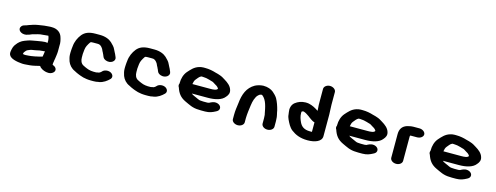

<svg xmlns="http://www.w3.org/2000/svg" viewBox="-21 -1290 4973 1924"><g transform="rotate(15 2466.0 -328.0)"><path d="M322 -388C329 -389 335 -389 341 -390C346 -390 366 -393 373 -393H376C383 -376 389 -350 386 -327V-321C379 -323 371 -324 364 -324H358C350 -324 340 -323 327 -321C291 -317 263 -309 229 -304C202 -300 179 -290 157 -282C125 -270 99 -248 82 -224C63 -203 56 -177 51 -145C41 -90 92 -70 150 -60C171 -58 194 -53 220 -55C256 -57 292 -60 321 -67L355 -75C360 -76 369 -79 375 -79C385 -59 417 -42 447 -36L457 -35C494 -28 525 -48 532 -69C540 -95 517 -115 492 -123V-140L495 -156L497 -172L500 -187C503 -212 509 -242 509 -269V-324C512 -356 504 -389 495 -415C483 -452 448 -485 388 -485H369C350 -485 327 -480 309 -480C270 -474 227 -469 195 -458L181 -453C164 -449 153 -443 139 -438C116 -431 100 -429 88 -413C59 -375 106 -336 157 -345C177 -350 200 -357 217 -366H218C250 -373 282 -388 322 -388ZM383 -234C382 -232 382 -230 382 -228C380 -208 377 -194 374 -176C359 -173 348 -170 335 -166L321 -163C318 -162 307 -160 304 -159L287 -156C271 -154 253 -149 235 -149C226 -148 217 -148 206 -147H197L176 -150C178 -161 180 -169 187 -176C192 -183 202 -195 212 -199C225 -204 240 -212 256 -214L276 -217C294 -221 312 -223 329 -228C335 -229 352 -229 359 -231H364C371 -231 377 -232 383 -234Z M939 -163H938C936 -162 934 -162 931 -162H901C898 -162 896 -162 893 -163L879 -164C871 -166 863 -167 855 -169C839 -175 830 -177 814 -185L790 -197C766 -211 756 -239 756 -270V-307C759 -337 760 -369 772 -393C779 -409 789 -423 798 -437C801 -439 804 -440 807 -442H809C816 -443 822 -443 828 -443H873C877 -443 881 -443 884 -442C885 -442 887 -443 888 -442C910 -435 919 -421 930 -405L939 -385C944 -375 950 -367 953 -357C955 -353 958 -350 958 -346L965 -330C970 -318 981 -309 996 -303C1048 -283 1099 -321 1082 -359L1075 -375C1068 -395 1055 -412 1047 -432C1038 -455 1015 -476 998 -493C972 -517 929 -535 873 -535H828C757 -535 719 -516 691 -483C663 -448 642 -404 638 -352C637 -338 634 -326 634 -310C633 -303 633 -296 633 -288V-269C633 -244 641 -219 647 -200C660 -166 686 -136 723 -120C737 -112 760 -101 774 -96L790 -90C810 -82 834 -76 858 -73L878 -71C886 -70 894 -70 901 -70H931C949 -70 966 -72 980 -76C981 -77 983 -76 985 -76C1030 -84 1064 -110 1090 -136C1111 -159 1098 -187 1073 -200C1043 -215 1004 -206 988 -187C983 -182 978 -176 970 -172L960 -167C954 -167 945 -165 939 -163Z M1505 -163H1504C1502 -162 1500 -162 1497 -162H1467C1464 -162 1462 -162 1459 -163L1445 -164C1437 -166 1429 -167 1421 -169C1405 -175 1396 -177 1380 -185L1356 -197C1332 -211 1322 -239 1322 -270V-307C1325 -337 1326 -369 1338 -393C1345 -409 1355 -423 1364 -437C1367 -439 1370 -440 1373 -442H1375C1382 -443 1388 -443 1394 -443H1439C1443 -443 1447 -443 1450 -442C1451 -442 1453 -443 1454 -442C1476 -435 1485 -421 1496 -405L1505 -385C1510 -375 1516 -367 1519 -357C1521 -353 1524 -350 1524 -346L1531 -330C1536 -318 1547 -309 1562 -303C1614 -283 1665 -321 1648 -359L1641 -375C1634 -395 1621 -412 1613 -432C1604 -455 1581 -476 1564 -493C1538 -517 1495 -535 1439 -535H1394C1323 -535 1285 -516 1257 -483C1229 -448 1208 -404 1204 -352C1203 -338 1200 -326 1200 -310C1199 -303 1199 -296 1199 -288V-269C1199 -244 1207 -219 1213 -200C1226 -166 1252 -136 1289 -120C1303 -112 1326 -101 1340 -96L1356 -90C1376 -82 1400 -76 1424 -73L1444 -71C1452 -70 1460 -70 1467 -70H1497C1515 -70 1532 -72 1546 -76C1547 -77 1549 -76 1551 -76C1596 -84 1630 -110 1656 -136C1677 -159 1664 -187 1639 -200C1609 -215 1570 -206 1554 -187C1549 -182 1544 -176 1536 -172L1526 -167C1520 -167 1511 -165 1505 -163Z M1895 -299C1899 -319 1902 -336 1914 -350C1927 -364 1941 -388 1962 -396H1975C1979 -396 1983 -396 1987 -395L2009 -393C2012 -392 2014 -392 2016 -392C2027 -389 2037 -387 2049 -384L2065 -379C2075 -376 2087 -374 2095 -368C2102 -364 2109 -360 2114 -356L2134 -344C2142 -338 2150 -330 2155 -320C2146 -301 2111 -299 2079 -299ZM1769 -270C1766 -265 1765 -258 1765 -253C1765 -245 1768 -238 1773 -230C1791 -175 1818 -138 1874 -112C1917 -93 1957 -67 2025 -67C2034 -66 2041 -66 2046 -66H2088C2135 -66 2164 -80 2191 -94C2208 -102 2220 -111 2224 -126C2231 -154 2206 -176 2176 -180C2145 -184 2123 -170 2103 -160H2099C2094 -159 2091 -158 2088 -158H2046C2043 -158 2037 -158 2030 -159C2025 -159 2020 -159 2015 -160L2003 -162C1991 -166 1982 -171 1971 -176C1952 -185 1941 -188 1926 -197L1917 -204C1916 -205 1915 -205 1914 -206H2079C2155 -206 2222 -222 2254 -264C2272 -284 2286 -309 2275 -341C2264 -379 2230 -405 2195 -426C2179 -437 2155 -451 2134 -457L2116 -463C2107 -466 2098 -468 2089 -470C2057 -480 2020 -488 1977 -488H1958C1944 -488 1930 -485 1916 -481C1866 -466 1839 -432 1810 -400C1783 -368 1769 -324 1769 -273Z M2501 -64V-108C2501 -128 2504 -156 2506 -176C2512 -216 2516 -272 2529 -307L2542 -336C2546 -343 2549 -347 2551 -350C2555 -354 2572 -372 2580 -372L2589 -375C2591 -375 2594 -375 2597 -374C2598 -374 2599 -374 2600 -373C2648 -337 2660 -265 2673 -197C2674 -194 2675 -191 2675 -189C2676 -184 2676 -178 2676 -171C2677 -164 2677 -158 2677 -153V-99C2677 -73 2704 -52 2738 -52C2772 -52 2800 -73 2800 -99V-153C2800 -159 2800 -166 2799 -174C2799 -210 2789 -231 2784 -265C2774 -305 2760 -346 2741 -380C2728 -401 2711 -417 2693 -433C2669 -453 2634 -467 2586 -467C2552 -465 2525 -456 2503 -445C2427 -402 2399 -327 2390 -233C2384 -189 2378 -152 2378 -108V-64C2378 -39 2407 -18 2440 -18C2473 -18 2501 -39 2501 -64Z M3024 -316C3028 -318 3031 -321 3037 -321C3039 -322 3042 -322 3045 -322L3049 -320C3071 -313 3087 -299 3103 -289L3117 -278C3122 -274 3129 -269 3137 -264L3148 -257C3156 -252 3165 -247 3176 -245V-146C3174 -146 3172 -147 3171 -146H3155C3092 -146 3063 -173 3046 -209C3033 -237 3022 -265 3022 -303C3022 -307 3024 -313 3024 -316ZM3295 -459V-591C3295 -616 3266 -638 3233 -638C3200 -638 3172 -616 3172 -591V-459C3172 -436 3172 -409 3175 -387C3175 -379 3175 -372 3176 -364C3174 -365 3173 -366 3172 -367C3143 -386 3114 -403 3073 -412C3024 -420 2986 -409 2956 -393C2920 -373 2903 -350 2899 -307C2898 -295 2904 -263 2905 -251C2906 -233 2912 -221 2918 -205C2934 -171 2953 -132 2984 -108C3025 -77 3075 -53 3155 -53C3231 -53 3299 -78 3299 -134V-358C3299 -390 3295 -425 3295 -459Z M3528 -299C3532 -319 3535 -336 3547 -350C3560 -364 3574 -388 3595 -396H3608C3612 -396 3616 -396 3620 -395L3642 -393C3645 -392 3647 -392 3649 -392C3660 -389 3670 -387 3682 -384L3698 -379C3708 -376 3720 -374 3728 -368C3735 -364 3742 -360 3747 -356L3767 -344C3775 -338 3783 -330 3788 -320C3779 -301 3744 -299 3712 -299ZM3402 -270C3399 -265 3398 -258 3398 -253C3398 -245 3401 -238 3406 -230C3424 -175 3451 -138 3507 -112C3550 -93 3590 -67 3658 -67C3667 -66 3674 -66 3679 -66H3721C3768 -66 3797 -80 3824 -94C3841 -102 3853 -111 3857 -126C3864 -154 3839 -176 3809 -180C3778 -184 3756 -170 3736 -160H3732C3727 -159 3724 -158 3721 -158H3679C3676 -158 3670 -158 3663 -159C3658 -159 3653 -159 3648 -160L3636 -162C3624 -166 3615 -171 3604 -176C3585 -185 3574 -188 3559 -197L3550 -204C3549 -205 3548 -205 3547 -206H3712C3788 -206 3855 -222 3887 -264C3905 -284 3919 -309 3908 -341C3897 -379 3863 -405 3828 -426C3812 -437 3788 -451 3767 -457L3749 -463C3740 -466 3731 -468 3722 -470C3690 -480 3653 -488 3610 -488H3591C3577 -488 3563 -485 3549 -481C3499 -466 3472 -432 3443 -400C3416 -368 3402 -324 3402 -273Z M4134 -102V-346C4134 -356 4134 -357 4136 -365H4138C4141 -366 4144 -365 4146 -366H4208C4241 -366 4270 -387 4270 -412C4270 -437 4241 -459 4208 -459H4146C4124 -459 4096 -453 4080 -448C4032 -432 4011 -397 4011 -346V-102C4011 -76 4039 -55 4073 -55C4107 -55 4134 -76 4134 -102Z M4499 -299C4503 -319 4506 -336 4518 -350C4531 -364 4545 -388 4566 -396H4579C4583 -396 4587 -396 4591 -395L4613 -393C4616 -392 4618 -392 4620 -392C4631 -389 4641 -387 4653 -384L4669 -379C4679 -376 4691 -374 4699 -368C4706 -364 4713 -360 4718 -356L4738 -344C4746 -338 4754 -330 4759 -320C4750 -301 4715 -299 4683 -299ZM4373 -270C4370 -265 4369 -258 4369 -253C4369 -245 4372 -238 4377 -230C4395 -175 4422 -138 4478 -112C4521 -93 4561 -67 4629 -67C4638 -66 4645 -66 4650 -66H4692C4739 -66 4768 -80 4795 -94C4812 -102 4824 -111 4828 -126C4835 -154 4810 -176 4780 -180C4749 -184 4727 -170 4707 -160H4703C4698 -159 4695 -158 4692 -158H4650C4647 -158 4641 -158 4634 -159C4629 -159 4624 -159 4619 -160L4607 -162C4595 -166 4586 -171 4575 -176C4556 -185 4545 -188 4530 -197L4521 -204C4520 -205 4519 -205 4518 -206H4683C4759 -206 4826 -222 4858 -264C4876 -284 4890 -309 4879 -341C4868 -379 4834 -405 4799 -426C4783 -437 4759 -451 4738 -457L4720 -463C4711 -466 4702 -468 4693 -470C4661 -480 4624 -488 4581 -488H4562C4548 -488 4534 -485 4520 -481C4470 -466 4443 -432 4414 -400C4387 -368 4373 -324 4373 -273Z"/></g></svg>

Font: Blanket
Style: Sik
Weight: 700
Foundry: Cannot Into Space Fonts
Version: Version 0.9